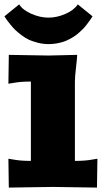

<svg xmlns="http://www.w3.org/2000/svg" viewBox="-20 -850 480 871"><path d="M333 -830.1 399.9 -775.9Q399.4 -774.9 393.1 -765.6Q386.7 -756.3 383.3 -751.7Q379.9 -747.1 371.6 -736.3Q363.3 -725.6 356.7 -719Q350.1 -712.4 339.1 -702.4Q328.1 -692.4 318.1 -685.8Q308.1 -679.2 294.2 -671.9Q280.3 -664.6 266.6 -660.2Q252.9 -655.8 235.6 -652.8Q218.3 -649.9 200.2 -649.9Q175.8 -649.9 152.8 -655.8Q129.9 -661.6 113 -668.9Q96.2 -676.3 78.4 -689.9Q60.5 -703.6 51 -712.4Q41.5 -721.2 28.3 -737.3Q15.1 -753.4 12 -758.1Q8.8 -762.7 0 -775.9L66.9 -830.1Q83.5 -804.2 122.8 -787.1Q162.1 -770 200.2 -770Q237.3 -770 276.1 -786.6Q314.9 -803.2 333 -830.1ZM330.1 -601.1Q330.1 -589.4 325 -545.4Q319.8 -501.5 319.8 -480V-120.1Q366.7 -120.1 397.9 -126L421.9 -129.9L419.9 1L220.2 -2L20 1L18.1 -129.9L42 -126Q73.2 -120.1 120.1 -120.1V-480Q73.2 -480 42 -474.1L18.1 -470.2L20 -601.1L200.2 -598.1Z"/></svg>

Font: Zantroke
Style: Regular
Weight: 500
Foundry: gluk
Version: Version 0.36